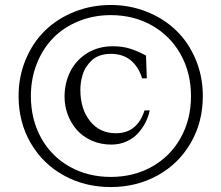

<svg xmlns="http://www.w3.org/2000/svg" viewBox="-20 -736 896 777"><path d="M428.2 -674.8Q358.9 -674.8 298.6 -650.4Q238.3 -626 195.8 -582.8Q153.3 -539.6 129.2 -478.8Q105 -418 105 -347.2Q105 -252.9 146.2 -178.2Q187.5 -103.5 261.5 -61.8Q335.4 -20 428.2 -20Q521 -20 595 -61.5Q668.9 -103 710.9 -177.7Q752.9 -252.4 752.9 -347.2Q752.9 -441.4 710.9 -516.4Q668.9 -591.3 594.7 -633.1Q520.5 -674.8 428.2 -674.8ZM55.2 -347.2Q55.2 -426.3 84 -495.1Q112.8 -564 162.4 -612.3Q211.9 -660.6 281 -688.2Q350.1 -715.8 428.2 -715.8Q505.9 -715.8 574.7 -688.2Q643.6 -660.6 693.4 -612.3Q743.2 -564 772 -495.1Q800.8 -426.3 800.8 -347.2Q800.8 -241.7 751.7 -157.2Q702.6 -72.8 617.4 -25.9Q532.2 21 428.2 21Q323.7 21 238.5 -25.9Q153.3 -72.8 104.2 -157.2Q55.2 -241.7 55.2 -347.2ZM241.2 -344.2Q241.2 -306.6 254.4 -271.7Q267.6 -236.8 291.3 -210Q314.9 -183.1 351.1 -167Q387.2 -150.9 430.2 -150.9Q464.4 -150.9 492.7 -163.8Q521 -176.8 539.6 -197.8Q558.1 -218.8 569.6 -241.9Q581.1 -265.1 585.9 -289.1H564.9Q535.2 -196.8 449.2 -196.8Q383.3 -196.8 344.2 -246.1Q305.2 -295.4 305.2 -373Q305.2 -387.7 307.4 -402.6Q309.6 -417.5 314.7 -434.3Q319.8 -451.2 329.3 -465.6Q338.9 -480 351.8 -492.2Q364.7 -504.4 384.5 -511.2Q404.3 -518.1 428.2 -518.1Q477.5 -518.1 509.3 -491.7Q541 -465.3 555.2 -418.9H574.2L570.8 -511.2Q535.2 -530.3 504.6 -539.6Q474.1 -548.8 437 -548.8Q377.4 -548.8 332.3 -520.5Q287.1 -492.2 264.2 -446Q241.2 -399.9 241.2 -344.2Z"/></svg>

Font: Ortica Linear Light
Style: Regular
Weight: 300
Designer: Benedetta Bovani
Foundry: Collletttivo
Version: Version 2.000;Glyphs 3.1.2 (3151)